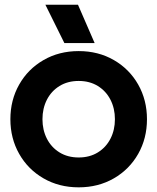

<svg xmlns="http://www.w3.org/2000/svg" viewBox="-20 -791 675 823"><path d="M610 -280Q610 -198 572.4 -131.5Q534.7 -65 468.1 -26.5Q401.4 12 317.3 12Q233.1 12 166.5 -26.5Q99.8 -65 62.2 -131.5Q24.5 -198 24.5 -280Q24.5 -362 62.2 -428.5Q99.8 -495 166.5 -533.5Q233.1 -572 317.3 -572Q401.4 -572 468.1 -533.5Q534.7 -495 572.4 -428.5Q610 -362 610 -280ZM317.3 -116Q364.2 -116 399.3 -137.6Q434.4 -159.2 453.5 -196.5Q472.6 -233.8 472.6 -280Q472.6 -326.2 453.5 -363.5Q434.4 -400.8 399.3 -422.4Q364.2 -444 317.3 -444Q270.3 -444 235.2 -422.4Q200.1 -400.8 181 -363.5Q162 -326.2 162 -280Q162 -233.8 181 -196.5Q200.1 -159.2 235.2 -137.6Q270.3 -116 317.3 -116ZM174.6 -770.6H314.3L385.7 -606.3H256Z"/></svg>

Font: TASA Explorer VF
Style: Regular
Weight: 400
Designer: Weizhong Zhang
Foundry: Local Remote
Version: Version 1.000;Glyphs 3.2 (3192)